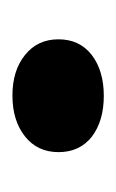

<svg xmlns="http://www.w3.org/2000/svg" viewBox="42 -222 190 315"><g transform="rotate(-90 137.5 -65.0)"><path d="M204.1 -119.6Q230 -99.1 230 -64.5Q230 -29.8 204.1 -9.8Q178.2 9.8 137.2 9.8Q96.2 9.8 70.3 -9.8Q44.9 -29.8 44.9 -64.5Q44.9 -99.1 70.8 -119.6Q96.7 -140.1 137.7 -140.1Q178.7 -140.1 204.1 -119.6Z"/></g></svg>

Font: Unna-Bold
Style: Bold
Weight: 700
Designer: Jorge de Buen U.
Foundry: Omnibus-Type
Version: Version 2.006;PS 002.006;hotconv 1.0.70;makeotf.lib2.5.58329